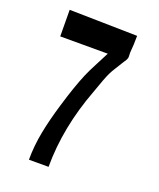

<svg xmlns="http://www.w3.org/2000/svg" viewBox="-124 -729 671 808"><g transform="rotate(20 211.5 -325.5)"><path d="M47.9 -651.4 352.1 -645.5Q352.1 -605 348.6 -569.3Q348.6 -566.4 349.1 -556.2Q349.6 -545.9 348.1 -543.5Q347.2 -540 345 -536.1Q342.8 -532.2 339.4 -527.3Q335.9 -522.5 335 -520.5Q331.5 -514.6 325.2 -504.6Q318.8 -494.6 313.5 -485.8Q308.1 -477.1 303.7 -469.7Q295.4 -455.1 288.6 -438.5Q281.7 -421.9 272.5 -395.5Q263.2 -369.1 260.7 -362.8Q190.4 -177.2 190.4 0H102.5Q102.5 -61.5 114.7 -124.8Q127 -188 149.4 -261.7Q177.7 -356.4 202.1 -413.6Q211.9 -437 233.9 -478.8Q255.9 -520.5 261.7 -532.7H48.8Z"/></g></svg>

Font: LaylaRuqaa
Style: Regular
Weight: 400
Version: Version 2.0